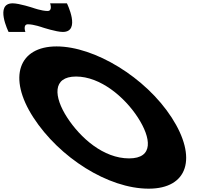

<svg xmlns="http://www.w3.org/2000/svg" viewBox="-445 -1119 1342 1154"><path d="M-188.9 -954C-188.9 -954 -106.4 -927 -67.4 -927C42.6 -927 -42.8 -1099 -42.8 -1099H-143.8C-143.8 -1099 -127 -1053 -159 -1053C-195 -1053 -247.4 -1072 -247.4 -1072C-247.4 -1072 -329.8 -1099 -368.8 -1099C-478.8 -1099 -393.4 -927 -393.4 -927H-292.4C-292.4 -927 -309.2 -973 -277.2 -973C-241.2 -973 -188.9 -954 -188.9 -954ZM-244.5 -413C-88.4 -172 204.7 15 448.7 15C685.7 15 742.6 -172 586.5 -413C430.4 -654 123.9 -840 -105.1 -840C-332.1 -840 -400.6 -654 -244.5 -413ZM-41.5 -413C-121.2 -536 -132.8 -659 12.2 -659C158.2 -659 303.8 -536 383.5 -413C463.2 -290 480.8 -167 330.8 -167C176.8 -167 38.2 -290 -41.5 -413Z"/></svg>

Font: Hussar
Style: BdOpOblSeven
Weight: 700
Foundry: Cannot Into Space Fonts
Version: Version 2.00